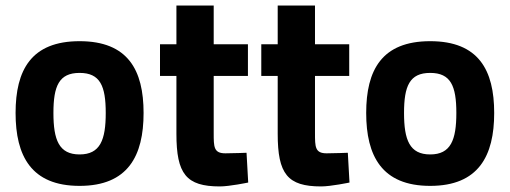

<svg xmlns="http://www.w3.org/2000/svg" viewBox="-20 -659 1832 690"><path d="M266 -104C192 -104 172 -156 172 -253C172 -350 192 -397 266 -397C340 -397 360 -350 360 -253C360 -156 340 -104 266 -104ZM266 -511C92 -511 36 -407 36 -253C36 -99 92 9 266 9C440 9 496 -99 496 -253C496 -407 440 -511 266 -511Z M871 -500H748V-639H614V-500H555V-386H614V-178C614 -34 649 11 770 11C805 11 872 -3 872 -3L866 -110C866 -110 818 -108 790 -108C748 -108 748 -131 748 -181V-386H871Z M1235 -500H1112V-639H978V-500H919V-386H978V-178C978 -34 1013 11 1134 11C1169 11 1236 -3 1236 -3L1230 -110C1230 -110 1182 -108 1154 -108C1112 -108 1112 -131 1112 -181V-386H1235Z M1526 -104C1452 -104 1432 -156 1432 -253C1432 -350 1452 -397 1526 -397C1600 -397 1620 -350 1620 -253C1620 -156 1600 -104 1526 -104ZM1526 -511C1352 -511 1296 -407 1296 -253C1296 -99 1352 9 1526 9C1700 9 1756 -99 1756 -253C1756 -407 1700 -511 1526 -511Z"/></svg>

Font: RazerF5
Style: Bold
Weight: 700
Foundry: Razer Inc.
Version: Version 2